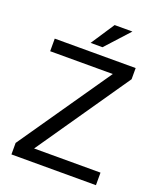

<svg xmlns="http://www.w3.org/2000/svg" viewBox="-162 -1003 923 1104"><g transform="rotate(20 299.5 -451.0)"><path d="M559.6 -76.7V0H42.5V-70.3L432.1 -633.8H48.8V-710.9H543.9V-642.6L153.3 -76.7ZM251 -758.3 345.7 -901.9H454.6L323.7 -758.3Z"/></g></svg>

Font: Vazirmatn RD
Style: Regular
Weight: 400
Designer: Saber Rastikerdar
Foundry: Saber Rastikerdar
Version: Version 32.102